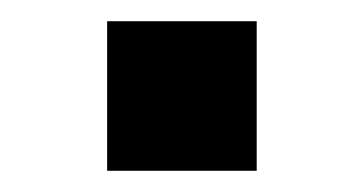

<svg xmlns="http://www.w3.org/2000/svg" viewBox="-20 -380 343 181"><path d="M81 -360H222V-219H81Z"/></svg>

Font: Enso SemiBold
Style: Regular
Weight: 600
Designer: Coji Morishita
Foundry: UNDERFOREST DESIGN
Version: Version 1.000